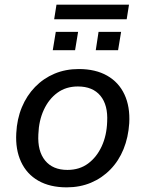

<svg xmlns="http://www.w3.org/2000/svg" viewBox="-20 -797 626 826"><path d="M267 9Q195 9 145 -19.5Q95 -48 70.5 -101Q46 -154 50 -224Q53 -285 74 -335.5Q95 -386 131 -423Q167 -460 214.5 -480Q262 -500 319 -500Q391 -500 441 -471.5Q491 -443 515.5 -390.5Q540 -338 536 -267Q532 -206 511.5 -155.5Q491 -105 455 -68Q419 -31 371.5 -11Q324 9 267 9ZM270 -66Q322 -66 359 -93.5Q396 -121 417.5 -167.5Q439 -214 441 -273Q445 -345 412 -385Q379 -425 315 -425Q264 -425 227 -398Q190 -371 168.5 -324.5Q147 -278 145 -219Q141 -147 174 -106.5Q207 -66 270 -66ZM213 -714 223 -777H535L525 -714ZM207 -581 220 -660H316L303 -581ZM392 -581 404 -660H501L488 -581Z"/></svg>

Font: Nunito Sans 10pt Medium
Style: Italic
Weight: 500
Italic angle: -9°
Designer: Vernon Adams
Foundry: Vernon Adams
Version: Version 3.101;gftools[0.9.27]